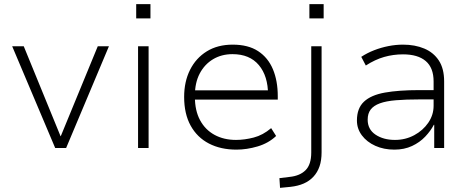

<svg xmlns="http://www.w3.org/2000/svg" viewBox="-20 -716 2269 929"><path d="M247 0 39 -492H95L273 -57H274L453 -492H507L300 0Z M639 -627V-696H708V-627ZM648 0V-492H699V0Z M1124 8Q1048 8 991 -21.5Q934 -51 902.5 -108Q871 -165 871 -247Q871 -321 899.5 -378Q928 -435 980.5 -467.5Q1033 -500 1106 -500Q1181 -500 1229 -468.5Q1277 -437 1300.5 -381Q1324 -325 1324 -250V-234H904V-279H1301L1277 -257Q1277 -348 1232.5 -401Q1188 -454 1105 -454Q1052 -454 1011 -429.5Q970 -405 946.5 -360.5Q923 -316 923 -254V-247Q923 -181 948 -134.5Q973 -88 1018 -63.5Q1063 -39 1122 -39Q1163 -39 1207.5 -50.5Q1252 -62 1292 -96L1316 -58Q1279 -23 1226.5 -7.5Q1174 8 1124 8Z M1477 -627V-696H1546V-627ZM1335 193 1332 146 1381 140Q1431 135 1458.5 107.5Q1486 80 1486 22V-492H1536V21Q1536 60 1526 89Q1516 118 1496.5 139Q1477 160 1449.5 172Q1422 184 1386 188Z M1888 8Q1837 8 1796 -10.5Q1755 -29 1731 -61Q1707 -93 1707 -133Q1707 -192 1741 -224Q1775 -256 1842 -268Q1909 -280 2008 -280H2090V-235H2010Q1944 -235 1896 -231Q1848 -227 1818 -216Q1788 -205 1773.5 -186Q1759 -167 1759 -137Q1759 -90 1797 -64.5Q1835 -39 1891 -39Q1942 -39 1984.5 -62Q2027 -85 2052.5 -122.5Q2078 -160 2078 -204V-322Q2078 -388 2040 -420.5Q2002 -453 1930 -453Q1883 -453 1839 -440.5Q1795 -428 1750 -399L1728 -441Q1757 -460 1790.5 -473Q1824 -486 1859.5 -493Q1895 -500 1930 -500Q1988 -500 2033 -481Q2078 -462 2103.5 -423Q2129 -384 2129 -322V0H2081V-112H2079Q2064 -83 2037.5 -55Q2011 -27 1973.5 -9.5Q1936 8 1888 8Z"/></svg>

Font: Nunito Sans 7pt ExtraLight
Style: Regular
Weight: 250
Designer: Vernon Adams
Foundry: Vernon Adams
Version: Version 3.101;gftools[0.9.27]